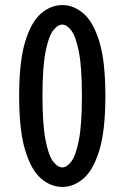

<svg xmlns="http://www.w3.org/2000/svg" viewBox="-20 -726 490 757"><path d="M226 11Q180.5 11 141.8 -22.2Q103 -55.5 79.2 -133.8Q55.5 -212 55.5 -348Q55.5 -483.5 79.2 -561.5Q103 -639.5 141.8 -672.8Q180.5 -706 226 -706Q270.5 -706 309.2 -672.8Q348 -639.5 371.8 -561.5Q395.5 -483.5 395.5 -348Q395.5 -212 371.8 -133.8Q348 -55.5 309.2 -22.2Q270.5 11 226 11ZM226 -66Q243.5 -66 261.2 -89.2Q279 -112.5 291 -173.8Q303 -235 303 -348Q303 -460.5 291 -521.5Q279 -582.5 261.2 -605.8Q243.5 -629 226 -629Q207.5 -629 189.5 -605.8Q171.5 -582.5 159.5 -521.5Q147.5 -460.5 147.5 -348Q147.5 -235 159.5 -173.8Q171.5 -112.5 189.5 -89.2Q207.5 -66 226 -66Z"/></svg>

Font: Trispace Condensed
Style: Regular
Weight: 400
Width: 3
Designer: Tyler Finck
Foundry: Etcetera Type Company
Version: Version 1.210; ttfautohint (v1.8.3)